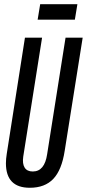

<svg xmlns="http://www.w3.org/2000/svg" viewBox="-20 -878 411 908"><path d="M121 10Q8 10 8 -106Q8 -126 12 -151L98 -700H179L90 -138Q85 -104 96.5 -85.5Q108 -67 135 -67Q191 -67 203 -149L290 -700H371L286 -165Q272 -74 232 -32Q192 10 121 10ZM158 -785 170 -858H346L334 -785Z"/></svg>

Font: Georama Extra Condensed Medium
Style: Italic
Weight: 500
Width: 2
Italic angle: -9°
Designer: Jean-Baptiste Levee
Foundry: Production Type
Version: Version 1.000